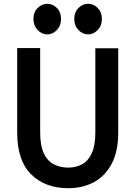

<svg xmlns="http://www.w3.org/2000/svg" viewBox="-20 -981 713 1011"><path d="M339.5 10Q218 10 144.2 -62.8Q70.5 -135.5 70.5 -282.5V-728H191.5V-284Q191.5 -214.5 210.5 -174Q229.5 -133.5 263 -116Q296.5 -98.5 340 -98.5Q380.5 -98.5 412.5 -116Q444.5 -133.5 463.2 -174Q482 -214.5 482 -284V-727H602.5V-282.5Q602.5 -184.5 568.5 -119.5Q534.5 -54.5 475.2 -22.2Q416 10 339.5 10ZM229 -800Q200 -800 178 -823Q156 -846 156 -881Q156 -916.5 178 -938.8Q200 -961 229 -961Q258 -961 279.8 -938.8Q301.5 -916.5 301.5 -881Q301.5 -846 279.5 -823Q257.5 -800 229 -800ZM444 -800Q415 -800 393 -823Q371 -846 371 -881Q371 -916.5 393 -938.8Q415 -961 444 -961Q473 -961 494.8 -938.8Q516.5 -916.5 516.5 -881Q516.5 -846 494.5 -823Q472.5 -800 444 -800Z"/></svg>

Font: Spline Sans Medium
Style: Regular
Weight: 500
Designer: Eben Sorkin, Mirko Velimirovic
Foundry: Sorkin Type
Version: Version 1.000; ttfautohint (v1.8.3)